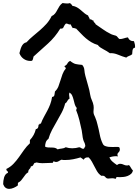

<svg xmlns="http://www.w3.org/2000/svg" viewBox="-115 -1167 888 1234"><path d="M739.3 -71.3Q736.3 -57.6 727.1 -49.3Q717.8 -41 705.1 -36.1Q692.4 -31.2 679.2 -29.8Q666 -28.3 655.3 -28.3Q650.4 -28.3 646 -28.8Q641.6 -29.3 636.7 -29.3Q631.8 -29.3 631.8 -24.4Q631.8 -19.5 627 -17.6Q622.1 -19.5 617.2 -20.5Q612.3 -21.5 607.4 -21.5Q600.6 -21.5 594.2 -20.5Q587.9 -19.5 582 -19.5Q574.2 -19.5 570.8 -21.5Q567.4 -23.4 564.9 -25.9Q562.5 -28.3 560.1 -31.2Q557.6 -34.2 552.7 -36.1Q545.9 -39.1 541.5 -37.1Q537.1 -35.2 528.3 -43Q516.6 -52.7 508.3 -66.9Q500 -81.1 492.2 -96.7Q484.4 -112.3 475.6 -127.9Q466.8 -143.6 455.1 -155.3H447.3Q429.7 -155.3 422.9 -140.6Q418 -143.6 413.1 -147.9Q408.2 -152.3 402.3 -155.3Q379.9 -148.4 355.5 -143.6Q331.1 -138.7 306.6 -138.7H293Q287.1 -138.7 280.3 -140.6Q270.5 -136.7 262.7 -131.3Q254.9 -126 245.1 -126Q239.3 -126 231.4 -129.9Q225.6 -129.9 226.1 -125Q226.6 -120.1 219.7 -120.1H210.9Q197.3 -120.1 184.1 -119.1Q170.9 -118.2 157.2 -118.2Q138.7 -118.2 119.1 -123Q114.3 -120.1 108.4 -120.1Q104.5 -118.2 102.5 -113.8Q100.6 -109.4 98.6 -106Q96.7 -102.5 93.3 -100.1Q89.8 -97.7 84 -98.6Q82 -86.9 74.2 -80.1Q66.4 -73.2 66.4 -59.6Q55.7 -53.7 48.8 -44.9Q42 -36.1 35.2 -26.4Q28.3 -16.6 21 -7.8Q13.7 1 2.9 5.9Q-2 11.7 0 24.4Q-10.7 33.2 -26.4 40Q-42 46.9 -55.7 46.9Q-84 46.9 -94.7 16.6Q-94.7 6.8 -93.3 -4.4Q-91.8 -15.6 -88.9 -25.9Q-85.9 -36.1 -80.1 -44.4Q-74.2 -52.7 -63.5 -56.6Q-63.5 -65.4 -69.3 -68.8Q-75.2 -72.3 -74.2 -81.1Q-47.9 -93.8 -28.3 -114.3Q-8.8 -134.8 7.3 -157.7Q23.4 -180.7 40 -204.1Q56.6 -227.5 77.1 -246.1V-266.6Q106.4 -297.9 115.2 -336.9Q126 -338.9 129.4 -346.7Q132.8 -354.5 132.8 -365.2Q137.7 -365.2 139.2 -369.6Q140.6 -374 147.5 -372.1Q156.2 -395.5 167 -415Q177.7 -434.6 188.5 -454.6Q199.2 -474.6 207.5 -496.1Q215.8 -517.6 219.7 -543.9Q233.4 -544.9 234.9 -557.1Q236.3 -569.3 238.3 -579.1Q252.9 -592.8 260.3 -611.3Q267.6 -629.9 273.4 -649.9Q279.3 -669.9 286.6 -689.9Q293.9 -710 307.6 -725.6V-728.5Q307.6 -733.4 303.7 -734.9Q299.8 -736.3 299.8 -741.2Q300.8 -742.2 300.8 -743.2Q312.5 -748 318.4 -759.3Q324.2 -770.5 335.9 -775.4Q356.4 -758.8 372.1 -755.4Q387.7 -752 413.1 -750Q425.8 -736.3 427.2 -717.3Q428.7 -698.2 433.6 -679.7Q441.4 -648.4 450.7 -618.7Q460 -588.9 464.8 -557.6Q467.8 -539.1 475.6 -522.5Q483.4 -505.9 486.3 -488.3Q488.3 -474.6 486.3 -457.5Q484.4 -440.4 490.2 -427.7L497.1 -412.1Q502 -401.4 505.4 -389.6Q508.8 -377.9 511.7 -366.2Q519.5 -336.9 525.9 -303.2Q532.2 -269.5 545.9 -242.2Q550.8 -232.4 561 -228.5Q571.3 -224.6 584 -223.1Q596.7 -221.7 608.9 -222.2Q621.1 -222.7 629.9 -222.7H639.6Q645.5 -222.7 651.4 -220.7Q655.3 -212.9 655.3 -207Q655.3 -195.3 647.5 -188.5Q639.6 -181.6 639.6 -172.9Q639.6 -168 643.6 -162.1Q639.6 -163.1 631.8 -163.1Q609.4 -163.1 587.9 -155.3Q595.7 -138.7 608.9 -127.4Q622.1 -116.2 636.7 -106.4Q646.5 -114.3 657.2 -114.3Q668.9 -114.3 679.2 -108.9Q689.5 -103.5 701.2 -103.5Q710 -103.5 713.9 -106.4Q721.7 -97.7 726.6 -88.4Q731.4 -79.1 739.3 -71.3ZM433.6 -227.5Q431.6 -244.1 427.2 -251.5Q422.9 -258.8 419.9 -269.5Q416 -283.2 414.6 -298.8Q413.1 -314.5 410.2 -329.1Q403.3 -362.3 395 -395.5Q386.7 -428.7 374 -460Q377.9 -465.8 377.9 -470.7V-473.6Q369.1 -483.4 365.2 -497.6Q361.3 -511.7 357.9 -525.9Q354.5 -540 349.1 -552.2Q343.8 -564.5 332 -572.3Q329.1 -566.4 329.1 -558.6Q329.1 -551.8 330.6 -545.9Q332 -540 332 -533.2Q322.3 -528.3 317.9 -518.1Q313.5 -507.8 303.7 -502Q295.9 -470.7 281.2 -442.9Q266.6 -415 250.5 -387.7Q234.4 -360.4 219.7 -332.5Q205.1 -304.7 196.3 -274.4Q183.6 -265.6 179.2 -252Q174.8 -238.3 174.8 -224.6Q183.6 -219.7 194.8 -219.2Q206.1 -218.8 216.8 -218.8Q227.5 -218.8 237.3 -216.8Q247.1 -214.8 254.9 -207Q267.6 -210.9 282.7 -212.4Q297.9 -213.9 307.6 -220.7Q327.1 -213.9 349.6 -213.9Q361.3 -213.9 372.6 -215.8Q383.8 -217.8 394.5 -220.7Q403.3 -218.8 408.2 -214.4Q413.1 -210 422.9 -210.9Q427.7 -214.8 428.7 -219.2Q429.7 -223.6 433.6 -227.5ZM752.9 -870.1V-860.4Q745.1 -860.4 741.7 -855.5Q738.3 -850.6 736.8 -844.2Q735.4 -837.9 735.4 -830.6Q735.4 -823.2 734.4 -818.4Q726.6 -811.5 715.8 -808.1Q705.1 -804.7 696.3 -796.9Q671.9 -803.7 644 -815.4Q616.2 -827.1 590.8 -825.2Q582 -832 571.8 -837.9Q561.5 -843.8 550.8 -849.6Q540 -855.5 530.3 -861.8Q520.5 -868.2 513.7 -877.9Q490.2 -884.8 471.7 -896Q453.1 -907.2 437 -920.9Q420.9 -934.6 405.8 -950.7Q390.6 -966.8 374 -983.4Q368.2 -983.4 364.3 -985.8Q360.4 -988.3 352.5 -986.3Q348.6 -992.2 345.2 -998Q341.8 -1003.9 338.9 -1010.7Q336.9 -1009.8 334 -1009.8Q328.1 -1009.8 322.3 -1012.7Q316.4 -1015.6 311.5 -1015.6L307.6 -1014.6Q301.8 -1008.8 297.9 -1001.5Q293.9 -994.1 290 -986.3Q282.2 -981.4 272.5 -983.4Q239.3 -928.7 193.4 -887.2Q147.5 -845.7 100.6 -803.7Q98.6 -796.9 97.2 -789.1Q95.7 -781.2 90.8 -776.4Q87.9 -776.4 85 -775.9Q82 -775.4 80.1 -775.4Q55.7 -775.4 36.6 -789.1Q17.6 -802.7 9.8 -825.2Q12.7 -835 15.6 -846.2Q18.6 -857.4 23.4 -867.7Q28.3 -877.9 35.6 -885.3Q43 -892.6 55.7 -895.5Q75.2 -917 97.7 -935.5Q120.1 -954.1 142.1 -973.1Q164.1 -992.2 183.6 -1013.7Q203.1 -1035.2 216.8 -1063.5Q230.5 -1069.3 238.8 -1080.1Q247.1 -1090.8 253.4 -1103.5Q259.8 -1116.2 267.6 -1127.9Q275.4 -1139.6 287.1 -1147.5Q294.9 -1146.5 302.2 -1145.5Q309.6 -1144.5 317.4 -1144.5Q327.1 -1144.5 335.9 -1147.5Q337.9 -1142.6 342.8 -1139.6Q347.7 -1136.7 349.6 -1129.9Q367.2 -1127 379.9 -1119.6Q392.6 -1112.3 403.8 -1102.5Q415 -1092.8 425.8 -1083.5Q436.5 -1074.2 451.2 -1067.4Q453.1 -1060.5 457 -1055.2Q460.9 -1049.8 461.9 -1042Q462.9 -1043 465.8 -1043Q471.7 -1043 475.1 -1039.1Q478.5 -1035.2 485.4 -1035.2Q485.4 -1026.4 491.2 -1022.5Q497.1 -1018.6 500 -1010.7Q523.4 -995.1 545.9 -979Q568.4 -962.9 593.8 -950.2Q602.5 -945.3 611.3 -942.9Q620.1 -940.4 629.9 -937.5Q636.7 -934.6 641.6 -927.2Q646.5 -919.9 653.3 -916Q668 -916 680.7 -920.4Q693.4 -924.8 707 -926.8Q717.8 -901.4 746.1 -902.3Q748 -894.5 750.5 -886.7Q752.9 -878.9 752.9 -870.1Z"/></svg>

Font: RockSalt
Style: Regular
Weight: 400
Designer: Squid
Foundry: Font Diner, Inc DBA Sideshow
Version: Version 1.000